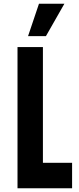

<svg xmlns="http://www.w3.org/2000/svg" viewBox="-20 -1000 418 1020"><path d="M208 -750V-135H363V0H73V-750ZM129 -808 187 -980H322L224 -808Z"/></svg>

Font: Mohave Light
Style: Bold
Weight: 700
Version: Version 2.003